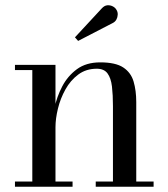

<svg xmlns="http://www.w3.org/2000/svg" viewBox="-20 -705 636 725"><path d="M189.5 -460V-19.5H254V0H36.5V-19.5H102V-440.5H36.5V-460ZM494.5 -319.5V-19.5H560V0H341.5V-19.5H406.5V-304.5Q406.5 -346.5 402.8 -378.2Q399 -410 386 -427.8Q373 -445.5 345.5 -445.5Q305 -445.5 275.5 -423.5Q246 -401.5 227 -367.2Q208 -333 198.8 -295Q189.5 -257 189.5 -224.5L177 -222Q177 -255 185.8 -297.2Q194.5 -339.5 215 -378.8Q235.5 -418 270.5 -443.8Q305.5 -469.5 358.5 -469.5Q416.5 -469.5 445.5 -450.2Q474.5 -431 484.5 -397Q494.5 -363 494.5 -319.5ZM275 -550.5 263 -564 364 -673Q374 -684 385 -685Q396 -686 405.8 -681Q415.5 -676 420 -667.5Q425 -659.5 424.5 -649.5Q424 -639.5 419.5 -631.2Q415 -623 406.5 -618.5Z"/></svg>

Font: Bodoni Moda
Style: Regular
Weight: 400
Designer: Owen Earl
Foundry: indestructible type
Version: Version 2.005